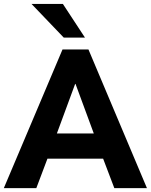

<svg xmlns="http://www.w3.org/2000/svg" viewBox="-32 -975 782 995"><path d="M156.2 0 213.9 -152.8H502.4L560.5 0H729.5L426.3 -718.8H292L-12.2 0ZM359.4 -540 454.1 -283.2H262.7L357.4 -540ZM408.2 -780.3 293.9 -954.6H131.3L298.3 -780.3Z"/></svg>

Font: Winston ExtraBold
Style: Regular
Weight: 800
Designer: Vernon Adams, Kim Jin-seong, David Berlow, Cristiano Sobral
Foundry: The Winston Project Authors
Version: Version 3.004